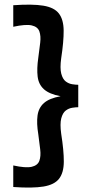

<svg xmlns="http://www.w3.org/2000/svg" viewBox="-20 -626 396 844"><path d="M38.3 196V101.3Q93.3 113.3 119.5 107.2Q145.7 101 153 80.8Q160.3 60.7 156.7 30.5Q153 0.3 148.3 -36Q140.3 -84 145 -118.2Q149.7 -152.3 173.3 -173.2Q197 -194 246.3 -203Q197 -212.3 173.3 -233.5Q149.7 -254.7 145.5 -289.3Q141.3 -324 148.3 -372Q153 -408 156.7 -438Q160.3 -468 153 -488.2Q145.7 -508.3 119.5 -514.3Q93.3 -520.3 38.3 -508.3V-603Q123 -609 170.8 -601Q218.7 -593 239 -566.5Q259.3 -540 259.8 -492Q260.3 -444 249 -370Q243 -326.3 249.3 -302.2Q255.7 -278 269 -268Q282.3 -258 297.7 -255.7Q313 -253.3 324 -253.3V-154.7Q313 -154.7 297.7 -152.3Q282.3 -150 269 -140Q255.7 -130 249.3 -105.8Q243 -81.7 249 -38Q260.7 36 260.5 84.5Q260.3 133 239.8 159.5Q219.3 186 171.2 194Q123 202 38.3 196Z"/></svg>

Font: Darker Grotesque Light
Style: Regular
Weight: 300
Designer: Gabriel Lam
Foundry: TypeRant
Version: Version 1.000;gftools[0.9.28]